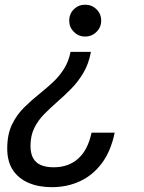

<svg xmlns="http://www.w3.org/2000/svg" viewBox="-20 -560 597 796"><path d="M357 -345Q347.5 -294 325 -256.8Q302.5 -219.5 274 -190.8Q245.5 -162 216 -136.5Q187.5 -111.5 162.5 -86Q137.5 -60.5 122 -29Q106.5 2.5 106.5 45Q106.5 90.5 130.2 112Q154 133.5 203 133.5Q264 133.5 304.2 97.5Q344.5 61.5 359.5 -10H455.5Q439.5 67 402 117Q364.5 167 311.2 191.5Q258 216 195 216Q140 216 98.2 198Q56.5 180 33.2 144.8Q10 109.5 10 56Q10 -3 29.8 -43.8Q49.5 -84.5 80.5 -115Q111.5 -145.5 145.5 -172.5Q173.5 -195 199.5 -219.2Q225.5 -243.5 245 -274Q264.5 -304.5 272.5 -345ZM333 -540.5Q360.5 -540.5 380 -521.5Q399.5 -502.5 399.5 -474.5Q399.5 -447 380 -427.8Q360.5 -408.5 333 -408.5Q305.5 -408.5 286.2 -427.8Q267 -447 267 -474.5Q267 -502.5 286.2 -521.5Q305.5 -540.5 333 -540.5Z"/></svg>

Font: Epilogue Medium
Style: Italic
Weight: 500
Italic angle: -12°
Designer: Tyler Finck
Foundry: Etcetera Type Co
Version: Version 2.112